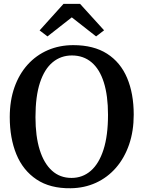

<svg xmlns="http://www.w3.org/2000/svg" viewBox="-20 -992 765 1023"><path d="M356.5 11Q247 12.5 174.8 -35.8Q102.5 -84 67.2 -170Q32 -256 32 -368Q32 -456 57 -526.8Q82 -597.5 127.5 -647.8Q173 -698 235 -724.8Q297 -751.5 370.5 -751.5Q479 -751.5 550.5 -705.8Q622 -660 657.2 -576.8Q692.5 -493.5 692.5 -381Q692.5 -293.5 667.8 -221.8Q643 -150 598 -98.2Q553 -46.5 491.5 -18.2Q430 10 356.5 11ZM361 -44Q420 -44 463.8 -82Q507.5 -120 531.5 -194.8Q555.5 -269.5 555.5 -380.5Q555.5 -482.5 533.2 -553Q511 -623.5 467.8 -660Q424.5 -696.5 363 -696.5Q304.5 -696.5 260.8 -660.5Q217 -624.5 193 -551.8Q169 -479 169 -368Q169 -266 191.5 -193.8Q214 -121.5 256.8 -82.8Q299.5 -44 361 -44ZM233 -798 191 -830 318.5 -971.5H406.5L534.5 -830.5L492 -798L362.5 -899.5Z"/></svg>

Font: Merriweather 20pt SemiBold
Style: Regular
Weight: 600
Version: Version 2.100